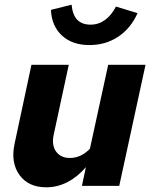

<svg xmlns="http://www.w3.org/2000/svg" viewBox="-20 -792 646 818"><path d="M273 -516 209 -219Q199 -175 218.5 -147Q238 -119 278 -119Q301 -119 322 -128.5Q343 -138 363 -158L441 -516H600L488 0H329L346 -80Q310 -38 267 -16Q224 6 177 6Q101 6 63 -46.5Q25 -99 42 -179L114 -516ZM366 -687Q400 -687 427.5 -707Q455 -727 474 -764L566 -736Q537 -671 483.5 -635.5Q430 -600 361 -600Q288 -600 244 -640.5Q200 -681 197 -750L285 -772Q289 -729 309 -708Q329 -687 366 -687Z"/></svg>

Font: Red Hat Text
Style: Bold Italic
Weight: 700
Italic angle: -12°
Designer: Pentagram / MCKL
Foundry: Pentagram / MCKL
Version: Version 1.003; Red Hat Text Bold Italic